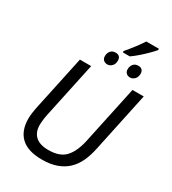

<svg xmlns="http://www.w3.org/2000/svg" viewBox="-246 -1177 1180 1316"><g transform="rotate(30 344.0 -519.5)"><path d="M79 -188Q79 -225 91 -283L183 -714H272L179 -278Q174 -255 171 -230Q168 -205 168 -189Q168 -132 202 -100.5Q236 -69 305 -69Q394 -69 437 -115Q480 -161 500 -250L599 -714H688L588 -243Q576 -184 554 -137Q532 -90 497.5 -57.5Q463 -25 414 -7.5Q365 10 300 10Q188 10 133.5 -41Q79 -92 79 -188ZM413 -904V-915Q439 -945 466 -980Q493 -1015 515 -1049H615V-1039Q601 -1022 576 -997Q551 -972 522.5 -947Q494 -922 468 -904ZM362 -779Q343 -779 331 -790Q319 -801 319 -821Q319 -844 332.5 -861Q346 -878 372 -878Q393 -878 402.5 -867Q412 -856 412 -838Q412 -810 396.5 -794.5Q381 -779 362 -779ZM541 -779Q523 -779 511 -790Q499 -801 499 -821Q499 -844 512.5 -861Q526 -878 552 -878Q572 -878 582 -867Q592 -856 592 -838Q592 -810 576 -794.5Q560 -779 541 -779Z"/></g></svg>

Font: BC Sans
Style: Italic
Weight: 400
Italic angle: -12°
Designer: Monotype Design Team
Designer: Province of B.C.
Foundry: Monotype Imaging Inc.
Version: Version 2.000;GOOG;noto-source:20170915:90ef993387c0